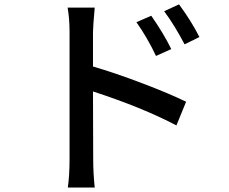

<svg xmlns="http://www.w3.org/2000/svg" viewBox="-20 -802 1040 872"><path d="M885.7 -633.8 818.4 -600.6Q773.4 -686.5 725.6 -751L793 -782.2Q848.6 -707 885.7 -633.8ZM757.8 -579.1 688.5 -547.9Q649.4 -630.9 599.6 -701.2L667 -730.5Q724.6 -647.5 757.8 -579.1ZM402.3 -656.2V-500Q502.9 -470.7 627.4 -423.3Q752 -376 825.2 -339.8L781.2 -232.4Q627 -313.5 402.3 -386.7L403.3 -78.1Q403.3 -15.6 410.2 49.8H288.1Q295.9 -6.8 295.9 -78.1V-656.2Q295.9 -717.8 287.1 -767.6H410.2Q402.3 -678.7 402.3 -656.2Z"/></svg>

Font: Gen Shin Gothic Medium
Style: Regular
Weight: 500
Designer: [Source Han Sans]
Ryoko NISHIZUKA  (kana & ideographs); Paul D. Hunt (Latin, Greek & Cyrillic); Wenlong ZHANG  (bopomofo
Version: Version 1.002.20150607